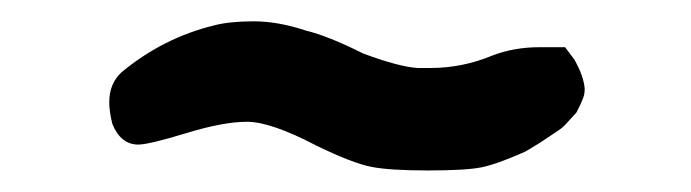

<svg xmlns="http://www.w3.org/2000/svg" viewBox="-20 -400 651 181"><path d="M181.6 -376Q196.3 -379.9 219.2 -379.9Q242.2 -379.9 268.6 -371.1Q289.1 -366.2 322.3 -349.6Q356.4 -336.9 374 -335.9Q379.9 -335.9 385.7 -335.9Q416 -335.9 444.3 -347.7Q464.8 -355.5 488.3 -355.5H512.7L521.5 -343.8Q530.3 -328.1 531.2 -316.4Q531.2 -310.5 529.3 -306.6L527.3 -301.8L523.4 -293.9Q514.6 -284.2 512.2 -281.7Q509.8 -279.3 506.8 -277.3Q501 -273.4 489.3 -265.6Q476.6 -257.8 474.6 -256.8Q448.2 -245.1 433.6 -242.2Q418.9 -239.3 383.3 -239.3Q347.7 -239.3 330.1 -242.7Q312.5 -246.1 278.3 -262.7Q235.4 -285.2 212.9 -285.2Q190.4 -285.2 155.3 -274.4Q120.1 -263.7 110.4 -263.7Q93.8 -263.7 85.9 -283.2Q83 -294.9 83 -303.7Q83 -321.3 94.7 -332Q133.8 -364.3 181.6 -376Z"/></svg>

Font: JasonHandwriting2
Style: SemiBold
Weight: 600
Version: Version 1.04.7